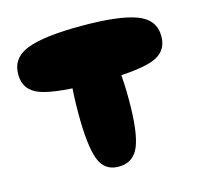

<svg xmlns="http://www.w3.org/2000/svg" viewBox="-102 -808 960 916"><g transform="rotate(-15 378.5 -349.5)"><path d="M376 -417Q572 -417 652 -444Q732 -471 732 -551Q732 -633 647 -665Q562 -697 376 -697Q192 -697 108.5 -665Q25 -633 25 -551Q25 -471 103.5 -444Q182 -417 376 -417ZM375 -2Q448 -2 476 -70Q504 -138 504 -296Q504 -469 476 -541.5Q448 -614 375 -614Q303 -614 278.5 -541Q254 -468 254 -296Q254 -140 279 -71Q304 -2 375 -2Z"/></g></svg>

Font: Cherry Bomb
Style: Regular
Weight: 400
Designer: satsuyako
Foundry: satsuyako
Version: Version 4.0